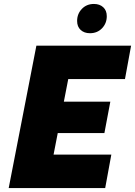

<svg xmlns="http://www.w3.org/2000/svg" viewBox="-20 -951 683 971"><path d="M24 0 164 -720H358L218 0ZM159 0 192 -169H543L512 0ZM217 -278 246 -437H538L508 -278ZM266 -551 299 -720H643L612 -551ZM435 -783Q406 -783 388 -799.5Q370 -816 370 -845Q370 -881 394 -906Q418 -931 455 -931Q484 -931 502 -914.5Q520 -898 520 -869Q520 -833 496 -808Q472 -783 435 -783Z"/></svg>

Font: Kufam ExtraBold
Style: Italic
Weight: 800
Italic angle: -11°
Designer: Artur Schmal
Foundry: Original Type
Version: Version 1.301; ttfautohint (v1.8.3)